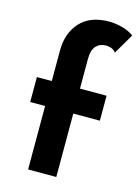

<svg xmlns="http://www.w3.org/2000/svg" viewBox="-119 -853 673 921"><g transform="rotate(15 217.5 -393.0)"><path d="M114 0V-315H40V-439H114V-591Q114 -677 163.5 -731.5Q213 -786 307 -786Q335 -786 369.5 -777.5Q404 -769 430 -750L371 -649Q361 -662 347.5 -666.5Q334 -671 322 -671Q292 -671 273 -651Q254 -631 254 -587V-439H386V-315H254V0Z"/></g></svg>

Font: Josefin Sans Thin
Style: Bold
Weight: 700
Version: Version 2.000